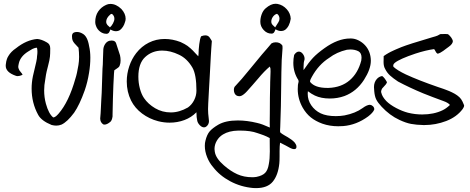

<svg xmlns="http://www.w3.org/2000/svg" viewBox="-20 -660 2489 1017"><path d="M369.1 -486.3Q376 -490.7 387.2 -490.7Q402.8 -490.7 418 -481.4Q443.8 -467.3 452.1 -415Q458.5 -388.2 458.5 -354Q458.5 -315.4 451.7 -274.4Q443.8 -224.6 428.7 -181.2Q401.4 -104.5 372.6 -63Q336.4 -14.2 305.7 0Q292 5.4 277.8 5.4Q267.1 5.4 253.4 2Q199.2 -20 182.1 -51.8Q147.5 -114.7 147.5 -190.9Q147.5 -223.1 154.3 -256.3Q156.2 -266.1 162.1 -289.6Q168 -313 172.1 -332.3Q176.3 -351.6 176.3 -362.8Q178.2 -374.5 178.2 -385.3Q178.2 -398.4 175.8 -407.2Q169.4 -407.2 162.1 -404.8Q154.8 -402.3 151.6 -400.6Q148.4 -398.9 138.9 -393.1Q129.4 -387.2 128.4 -386.7Q88.9 -361.8 80.1 -326.2Q76.7 -311.5 76.7 -306.2Q76.7 -300.3 79.6 -294.4Q81.1 -288.1 89.4 -278.8Q97.7 -269.5 99.6 -263.7Q84 -256.8 74.2 -256.8Q68.8 -256.8 64.5 -258.3Q10.3 -276.9 10.3 -311.5Q10.3 -315.9 10.7 -318.4Q12.2 -330.6 13.2 -335.2Q14.2 -339.8 16.8 -347.7Q19.5 -355.5 24.4 -363.3Q38.1 -386.7 64.5 -404.3Q120.1 -448.7 177.2 -453.6Q200.2 -451.7 227.1 -436Q246.1 -426.8 246.1 -403.8Q246.1 -374.5 244.6 -360.4Q243.2 -343.8 234.4 -310.5Q225.6 -277.3 223.6 -264.2Q216.3 -219.7 215.3 -209.5Q213.9 -195.3 213.9 -181.2Q213.9 -144.5 223.1 -110.8Q237.8 -57.1 261.7 -38.1Q266.1 -38.1 270.5 -40.5Q274.9 -43 277.3 -44.9Q279.8 -46.9 284.2 -51.5Q288.6 -56.2 290 -57.6Q344.7 -120.1 379.4 -243.7Q387.7 -268.1 395.5 -315.9Q398.9 -335.9 398.9 -358.9Q398.9 -382.8 396 -407.2Q392.1 -412.1 383.3 -420.9Q374.5 -429.7 369.1 -437.5Q363.8 -445.3 362.3 -454.6Q362.3 -456.5 361.8 -461.2Q361.3 -465.8 361.3 -468.3Q361.3 -481 369.1 -486.3Z M542.5 -634.3Q552.7 -639.2 564.9 -639.2Q595.2 -639.2 623 -612.3Q645.5 -587.4 645.5 -561Q645.5 -551.3 642.1 -543Q634.8 -516.1 615.2 -500.5Q606 -494.6 594.7 -494.6Q580.1 -494.6 564.9 -503.9Q564.5 -502.9 563 -499.3Q561.5 -495.6 560.8 -494.1Q560.1 -492.7 558.6 -489.7Q557.1 -486.8 555.7 -485.6Q554.2 -484.4 552 -482.9Q549.8 -481.4 546.9 -481H543.5Q525.4 -481 510.3 -492.7Q495.1 -504.4 488.8 -522Q484.4 -532.2 484.4 -543Q484.4 -576.2 500.2 -599.4Q516.1 -622.6 542.5 -634.3ZM558.6 -443.8Q564.5 -445.3 571.3 -445.3Q589.8 -445.3 594.7 -431.6Q597.2 -425.3 615.7 -367.2Q618.7 -354 618.7 -339.8Q618.7 -324.7 614.3 -314Q612.8 -305.7 600.3 -297.9Q587.9 -290 585.4 -287.6Q583.5 -272.9 582.5 -246.3Q581.5 -219.7 580.6 -209.5Q580.1 -190.4 578.1 -136.5Q576.2 -82.5 576.2 -53.2V-43.5Q573.2 -22 564.5 -14.6Q546.9 0 533.7 0Q532.2 0 527.3 -1Q510.7 -11.7 510.7 -32.7Q510.7 -36.1 511.2 -38.1Q513.2 -56.6 514.6 -91.6Q516.1 -126.5 516.6 -132.8Q519 -162.1 520.3 -218Q521.5 -273.9 522.9 -296.4Q524.9 -314.5 525.4 -348.9Q525.9 -383.3 527.3 -399.4Q528.8 -414.6 537.1 -427Q545.4 -439.5 558.6 -443.8ZM564 -583Q542.5 -564.5 542.5 -544.9Q542.5 -539.1 544.7 -534.4Q546.9 -529.8 549.1 -527.3Q551.3 -524.9 555.9 -521Q560.5 -517.1 562.5 -515.1Q570.8 -522 578.4 -535.9Q585.9 -549.8 585.9 -560.5Q585.9 -573.7 577.6 -582Q572.3 -590.3 564 -583Z M1045.4 -467.8Q1057.6 -472.7 1067.4 -472.7Q1081.1 -472.7 1088.9 -463.4Q1090.3 -460.9 1095.5 -453.6Q1100.6 -446.3 1102.1 -441.9Q1101.1 -428.7 1099.1 -402.3Q1097.2 -376 1096.7 -362.8Q1095.7 -338.4 1091.3 -262.2Q1089.4 -235.4 1086.9 -184.8Q1084.5 -134.3 1083 -111.8Q1082 -96.2 1082 -82.5Q1082 -59.1 1085.4 -34.2Q1086.9 -24.4 1086.9 -18.6Q1086.9 -0.5 1072.3 10.7Q1066.9 14.6 1061 14.6Q1049.3 14.6 1038.3 3.2Q1027.3 -8.3 1024.9 -20Q1020.5 -37.6 1020.5 -65.4Q994.1 -38.1 957 -24.2Q919.9 -10.3 878.4 -10.3Q847.7 -10.3 817.4 -18.1Q770.5 -30.3 732.4 -58.8Q694.3 -87.4 674.3 -127.4Q651.4 -173.8 651.4 -228.5Q651.4 -269.5 664.6 -308.8Q677.7 -348.1 701.7 -378.9Q729.5 -414.6 768.3 -434.1Q807.1 -453.6 852.5 -453.6Q893.6 -453.6 936 -437.5Q947.3 -432.6 957 -427Q966.8 -421.4 973.1 -417Q979.5 -412.6 988.5 -404.5Q997.6 -396.5 1001.2 -392.6Q1004.9 -388.7 1015.4 -377.4Q1025.9 -366.2 1030.3 -361.8Q1031.7 -367.7 1031.7 -374Q1031.7 -395.5 1035.4 -425.8Q1039.1 -456.1 1045.4 -467.8ZM748.5 -357.4Q712.9 -324.2 712.9 -253.4Q712.9 -221.7 720.9 -191.2Q729 -160.6 742.7 -140.6Q764.2 -108.9 801.8 -86.7Q839.4 -64.5 884.8 -64.5Q929.7 -64.5 975.6 -90.8Q996.6 -106 1008.5 -129.9Q1020.5 -153.8 1020.5 -179.7Q1020.5 -264.2 999.5 -301.3Q971.2 -350.1 928.2 -370.1Q882.8 -392.1 839.4 -392.1Q785.6 -392.1 748.5 -357.4Z M1387.2 -616.2Q1415 -640.1 1439.5 -640.1Q1446.8 -640.1 1450.2 -639.2Q1478.5 -633.8 1498.8 -611.3Q1519 -588.9 1520 -560.5Q1513.7 -519.5 1489.7 -501.5Q1480.5 -495.6 1469.2 -495.6Q1454.6 -495.6 1439.5 -504.9Q1439 -503.9 1437.5 -500.2Q1436 -496.6 1435.3 -495.1Q1434.6 -493.7 1433.1 -490.7Q1431.6 -487.8 1430.2 -486.6Q1428.7 -485.4 1426.5 -483.9Q1424.3 -482.4 1421.4 -481.9H1418Q1394 -481.9 1376.5 -501.2Q1358.9 -520.5 1358.9 -544.4Q1358.9 -564.9 1366.2 -584.7Q1373.5 -604.5 1387.2 -616.2ZM1418 -430.2Q1428.2 -436 1440.4 -436Q1464.8 -436 1476.1 -418Q1476.6 -413.6 1476.6 -404.8Q1476.6 -394 1474.4 -373Q1472.2 -352.1 1472.2 -342.3Q1470.2 -291 1469.2 -188Q1468.8 -102.5 1464.4 12.2Q1464.4 13.2 1463.6 27.1Q1462.9 41 1465.3 42Q1471.7 48.3 1486.1 56.4Q1500.5 64.5 1504.4 66.9Q1506.8 68.8 1513.7 73Q1520.5 77.1 1523.9 79.8Q1527.3 82.5 1532.5 86.7Q1537.6 90.8 1541 95.2Q1544.4 99.6 1546.9 104.5Q1549.8 108.4 1550.3 116.2Q1550.8 124 1546.9 127.4Q1544.9 128.9 1542.2 129.4Q1539.6 129.9 1537.4 129.9Q1535.2 129.9 1531.7 129.2Q1528.3 128.4 1526.6 127.7Q1524.9 127 1521.2 125.5Q1517.6 124 1516.6 123.5Q1496.6 111.8 1463.4 95.7Q1460.9 114.7 1460.9 140.6V167Q1460.9 192.9 1459.5 206.1Q1453.1 267.6 1425 302Q1397 336.4 1336.4 336.4Q1325.7 336.4 1320.8 335.9Q1255.4 330.1 1199.2 300Q1143.1 270 1108.4 224.6Q1089.4 203.1 1077.1 172.6Q1064.9 142.1 1064.9 112.3Q1064.9 96.7 1068.4 84.5Q1076.2 52.7 1090.8 35.6Q1105.5 18.6 1136.2 0.5Q1175.3 -22 1239.7 -22Q1288.6 -22 1342.3 -8.8Q1368.7 -2.9 1409.2 15.6Q1408.7 7.3 1408.7 -8.3Q1408.7 -16.6 1408.9 -32.7Q1409.2 -48.8 1409.2 -56.6Q1409.2 -146.5 1411.1 -217.3V-223.1Q1411.1 -232.9 1412.1 -252Q1413.1 -271 1413.1 -280.8Q1413.1 -291.5 1412.6 -296.9Q1411.1 -303.7 1409.2 -307.6Q1380.4 -283.7 1347.2 -243.7Q1336.9 -231 1316.9 -208.7Q1296.9 -186.5 1288.1 -176.3Q1272 -158.7 1258.8 -152.8Q1252.9 -150.4 1248 -150.4Q1229.5 -150.4 1222.2 -166.5Q1218.8 -174.8 1218.8 -183.6Q1218.8 -198.2 1227.1 -205.1Q1255.9 -234.9 1303.5 -293.7Q1351.1 -352.5 1367.7 -371.6Q1376 -381.8 1393.1 -400.9Q1410.2 -419.9 1418 -430.2ZM1161.1 52.2Q1140.6 64.5 1128.4 85.4Q1116.2 106.4 1116.2 129.4Q1116.2 136.2 1117.7 143.6Q1123 178.7 1166 215.8Q1201.2 246.6 1236.6 262.7Q1272 278.8 1316.4 278.8Q1328.6 278.8 1338.9 276.9Q1370.1 270.5 1384.5 255.6Q1398.9 240.7 1403.8 209.5Q1409.2 182.6 1409.2 142.6Q1409.2 132.8 1408.9 113.3Q1408.7 93.8 1408.7 84V71.3Q1401.4 66.9 1392.3 63Q1383.3 59.1 1377.2 56.6Q1371.1 54.2 1359.4 50.3Q1347.7 46.4 1343.3 44.9Q1308.1 31.7 1251.5 31.7H1242.2Q1192.9 32.7 1161.1 52.2ZM1437.5 -515.1 1455.1 -543Q1460.4 -551.3 1460.4 -561Q1460.4 -578.1 1447.3 -586.9Q1434.6 -583.5 1425.8 -571.3Q1417 -559.1 1417 -545.4Q1417 -538.1 1420.2 -533Q1423.3 -527.8 1429.2 -522.9Q1435.1 -518.1 1437.5 -515.1Z M1840.8 -456.1Q1860.4 -455.6 1879.6 -445.8Q1898.9 -436 1913.1 -420.9Q1943.4 -388.2 1944.3 -339.4V-337.9Q1944.3 -293.9 1908.2 -237.3Q1868.2 -175.3 1804.7 -151.4Q1768.1 -138.2 1727.1 -138.2Q1681.2 -138.2 1647.9 -153.8Q1630.4 -162.1 1610.8 -176.8Q1609.9 -167 1609.9 -163.1Q1609.9 -129.9 1628.7 -102.3Q1647.5 -74.7 1678.7 -59.6Q1710 -44.9 1758.8 -44.9Q1783.2 -44.9 1805.2 -48.8Q1862.8 -60.1 1900.4 -87.4Q1923.3 -104.5 1939.5 -105Q1948.7 -104 1955.6 -97.2Q1962.4 -90.3 1962.4 -82Q1962.4 -81.5 1962.2 -80.3Q1961.9 -79.1 1961.9 -78.6Q1955.1 -62.5 1929.7 -43Q1868.2 2 1798.3 7.8Q1789.1 8.8 1771.5 8.8Q1726.6 8.8 1687.5 -4.9Q1651.4 -18.1 1626.5 -38.1Q1601.6 -58.1 1583.5 -89.4Q1557.1 -136.2 1557.1 -188Q1557.1 -202.6 1558.1 -210.4Q1558.1 -213.4 1559.8 -219Q1561.5 -224.6 1561.8 -227.5Q1562 -230.5 1560.5 -235.8Q1533.7 -276.4 1533.7 -327.1Q1533.7 -348.6 1538.1 -369.1Q1549.8 -386.7 1563 -386.7Q1574.7 -386.7 1584 -374.5Q1593.3 -362.3 1593.3 -349.1Q1593.3 -345.2 1592.8 -343.3Q1587.9 -329.6 1587.9 -305.7V-296.9V-288.6Q1616.2 -330.6 1638.2 -354Q1660.2 -377.4 1698.7 -404.8Q1770 -456.1 1834.5 -456.1ZM1817.4 -396.5Q1763.2 -383.8 1723.6 -353.5Q1667.5 -317.9 1631.8 -252.9Q1630.9 -251 1628.4 -246.3Q1626 -241.7 1625 -239.7Q1624 -237.8 1622.8 -232.9Q1621.6 -228 1623 -225.6Q1648.4 -194.3 1713.9 -194.3H1720.2Q1788.1 -196.8 1832.3 -234.9Q1876.5 -272.9 1893.6 -339.4Q1895 -346.7 1895 -354.5Q1895 -378.4 1879.9 -387.7Q1861.3 -397.9 1835.9 -397.9Q1826.7 -397.9 1817.4 -396.5Z M2306.2 -476.1Q2311 -480.5 2317.9 -479.5Q2321.3 -479.5 2327.9 -479.7Q2334.5 -480 2337.9 -480L2353 -479Q2373.5 -462.4 2378.9 -442.9Q2378.4 -427.2 2356.9 -412.1Q2353 -409.7 2343.5 -402.3Q2334 -395 2327.6 -390.4Q2321.3 -385.7 2312.7 -381.1Q2304.2 -376.5 2297.9 -375.5Q2291.5 -378.4 2287.1 -387.7Q2282.7 -397 2279.3 -399.9Q2235.4 -394 2180.2 -376Q2097.2 -348.1 2071.8 -327.6Q2059.6 -317.9 2064 -306.2Q2084.5 -287.1 2129.9 -265.6Q2197.3 -234.4 2300.8 -198.7Q2302.2 -198.2 2314 -194.3Q2325.7 -190.4 2329.1 -189.2Q2332.5 -188 2343.5 -183.8Q2354.5 -179.7 2359.6 -177.5Q2364.7 -175.3 2374 -170.9Q2383.3 -166.5 2388.9 -163.1Q2394.5 -159.7 2401.4 -155Q2408.2 -150.4 2413.3 -145.3Q2418.5 -140.1 2422.4 -134.8Q2429.7 -124.5 2437 -105.5Q2438.5 -103 2438.5 -100.6Q2438.5 -98.1 2437.5 -95.5Q2436.5 -92.8 2435.8 -91.3Q2435.1 -89.8 2433.1 -86.7Q2431.2 -83.5 2430.7 -82.5Q2399.4 -40.5 2343.5 -19Q2287.6 2.4 2228.5 2.4H2222.7Q2184.6 1.5 2157.2 -3.7Q2129.9 -8.8 2095.7 -24.9Q2043.9 -48.8 2001 -95.2Q1981 -116.7 1972.9 -133.1Q1964.8 -149.4 1962.4 -176.3Q1960.9 -188 1960.9 -198.7Q1960.9 -224.6 1976.1 -241.7Q1987.3 -254.4 2004.4 -257.3Q2017.1 -248.5 2029.8 -224.6Q2027.8 -218.3 2023.4 -212.6Q2019 -207 2012.9 -200.9Q2006.8 -194.8 2003.9 -190.9Q1996.1 -175.8 2000 -168Q2004.4 -147.9 2025.9 -125Q2045.9 -105 2078.4 -87.9Q2110.8 -70.8 2140.6 -63Q2177.7 -53.7 2216.3 -53.7Q2278.3 -53.7 2324.7 -76.2Q2343.3 -85 2363.3 -104Q2354.5 -115.7 2328.1 -125Q2269 -146.5 2221.7 -165.5Q2148.9 -195.8 2088.4 -228Q2062.5 -245.1 2046.1 -260Q2029.8 -274.9 2020 -294.9Q2011.7 -308.6 2011.7 -331.5Q2011.7 -335.9 2012 -344.2Q2012.2 -352.5 2012.2 -356.9V-362.8Q2018.1 -367.2 2024.2 -371.1Q2030.3 -375 2037.8 -379.2Q2045.4 -383.3 2050 -385.7Q2054.7 -388.2 2064.5 -392.6Q2074.2 -397 2077.4 -398.4Q2080.6 -399.9 2092 -404.5Q2103.5 -409.2 2105.5 -410.2Q2146.5 -426.3 2262.2 -460.4Q2265.1 -461.4 2272.9 -463.6Q2280.8 -465.8 2285.9 -467.3Q2291 -468.8 2296.9 -471.2Q2302.7 -473.6 2306.2 -476.1Z"/></svg>

Font: Avessa
Style: Medium
Weight: 500
Designer: Arman Khorramak
Foundry: Arman Khorramak
Version: Version 1.000; ttfautohint (v1.8.1)